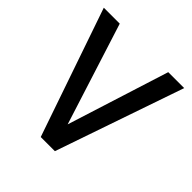

<svg xmlns="http://www.w3.org/2000/svg" viewBox="-185 -844 988 988"><g transform="rotate(45 308.5 -350.0)"><path d="M601 -700 360 0H257L16 -700H132L309 -144L485 -700Z"/></g></svg>

Font: Sarabun Medium
Style: Regular
Weight: 500
Designer: Suppakit Chalermlarp | Katatrad Co.,Ltd.
Foundry: Cadson Demak Co.,Ltd.
Version: Version 1.000; ttfautohint (v1.6)